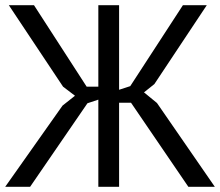

<svg xmlns="http://www.w3.org/2000/svg" viewBox="-21 -720 848 740"><path d="M358 -700H438V-374L481 -388L684 -700H776L574 -396L534 -364L584 -323L807 0H705L484 -324H438V0H358V-336L316 -322L95 0H-1L220 -313L268 -351L222 -386L13 -700H110L313 -386H358Z"/></svg>

Font: PT Sans
Style: Regular
Weight: 400
Version: Version 2.003W OFL; ttfautohint (v1.6)